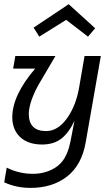

<svg xmlns="http://www.w3.org/2000/svg" viewBox="-21 -677 500 914"><path d="M124 217.5Q57 217.5 -1 191L11 121Q39 135.5 71 143Q103 150.5 135 150.5Q170 150.5 199 141Q248.5 125 275.5 91Q302.5 57 314.5 -4L333.5 -102.5Q308.5 -47.5 272.8 -18.5Q237 10.5 180 11Q101 11 63 -37.5Q37.5 -71 37.5 -118.5Q37.5 -223.5 146.5 -350.5H41.5L52 -410.5H243L175 -295Q147 -249.5 131.5 -207.2Q116 -165 116 -133Q117.5 -53 198.5 -53Q254.5 -53 299 -115Q341.5 -176 356 -262.5L381.5 -410.5H459L387 0Q368.5 108 298.8 162.8Q229 217.5 124 217.5ZM398 -502.5 294 -582.5 166 -502.5 139 -545.5 306 -657 432 -542.5Z"/></svg>

Font: Lucymar Sans
Style: Italic
Weight: 400
Italic angle: -10°
Foundry: The League of Moveable Type (original font) / Main changes by Cristiano Sobral with portions from Mirco Monsees
Version: Version 2.00;August 30, 2020;FontCreator 13.0.0.2681 64-bit